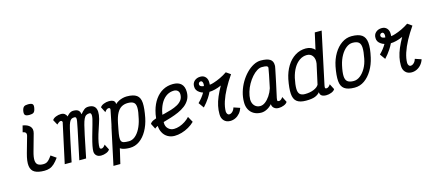

<svg xmlns="http://www.w3.org/2000/svg" viewBox="-67 -1567 5535 2454"><g transform="rotate(-15 2700.0 -339.5)"><path d="M330 14Q247 14 202 -12Q157 -38 149 -98.5Q141 -159 170 -262L229 -471Q237 -498 227 -513.5Q217 -529 187 -533L209 -618Q274 -608 304.5 -574Q335 -540 320 -484L258 -262Q237 -188 240 -146Q243 -104 268 -87.5Q293 -71 338 -71Q361 -71 378 -78Q395 -85 413 -103.5Q431 -122 454 -155L523 -107Q491 -62 461.5 -35Q432 -8 400.5 3Q369 14 330 14ZM330 -725Q285 -725 271.5 -741.5Q258 -758 266 -799Q274 -835 291 -848Q308 -861 346 -861Q391 -861 405 -845Q419 -829 409 -787Q402 -751 385 -738Q368 -725 330 -725Z M1081 14Q1043 14 1020.5 -6Q998 -26 996 -59Q995 -87 1004 -133.5Q1013 -180 1031 -246Q1049 -312 1074 -397Q1099 -479 1098 -513Q1097 -547 1075 -547Q1048 -547 1030 -536Q1012 -525 998.5 -496.5Q985 -468 972.5 -418.5Q960 -369 944 -293L884 0H794L877 -394Q889 -454 895 -487Q901 -520 896.5 -533.5Q892 -547 873 -547Q850 -547 835 -538Q820 -529 807.5 -502.5Q795 -476 783 -425.5Q771 -375 753 -291L692 0H601L712 -513Q712 -516 714 -520.5Q716 -525 714 -530Q710 -547 693 -547Q685 -547 673.5 -540.5Q662 -534 641 -514L604 -582Q618 -605 651.5 -618.5Q685 -632 719 -632Q750 -632 769 -617Q788 -602 793 -580Q808 -596 822 -608Q836 -620 851 -626Q866 -632 882 -632Q910 -632 927.5 -626Q945 -620 954.5 -609Q964 -598 968 -585.5Q972 -573 974 -561Q1004 -597 1026.5 -614.5Q1049 -632 1084 -632Q1163 -632 1182 -571Q1201 -510 1158 -387Q1133 -316 1116 -258.5Q1099 -201 1091 -158Q1083 -115 1085 -89Q1086 -80 1092.5 -75.5Q1099 -71 1108 -71Q1120 -71 1134 -82Q1148 -93 1158 -110L1196 -36Q1183 -13 1149 0.5Q1115 14 1081 14Z M1590 -632Q1678 -632 1720.5 -601Q1763 -570 1767.5 -498.5Q1772 -427 1748 -305Q1729 -213 1688 -140.5Q1647 -68 1589 -27Q1531 14 1462 14Q1432 14 1407.5 10.5Q1383 7 1364.5 0.5Q1346 -6 1334 -15L1288 182H1197L1297 -286Q1298 -291 1299.5 -297.5Q1301 -304 1304 -313Q1305 -316 1305.5 -321.5Q1306 -327 1309 -335L1345 -513Q1346 -517 1346.5 -521.5Q1347 -526 1347 -530Q1347 -539 1341 -543Q1335 -547 1326 -547Q1313 -547 1299.5 -536.5Q1286 -526 1275 -508L1237 -582Q1251 -605 1285 -618.5Q1319 -632 1352 -632Q1394 -632 1414.5 -618Q1435 -604 1435 -572Q1456 -592 1481.5 -605Q1507 -618 1535 -625Q1563 -632 1590 -632ZM1664 -313Q1686 -406 1685 -457Q1684 -508 1658.5 -527.5Q1633 -547 1581 -547Q1533 -547 1497 -526Q1461 -505 1436 -458.5Q1411 -412 1395 -335L1379 -252Q1367 -192 1364.5 -155.5Q1362 -119 1371.5 -100.5Q1381 -82 1405.5 -76.5Q1430 -71 1471 -71Q1514 -71 1552 -101.5Q1590 -132 1619 -187Q1648 -242 1664 -313Z M2279 -176 2321 -100Q2287 -66 2241.5 -40Q2196 -14 2147 0Q2098 14 2054 14Q2002 14 1961.5 -10Q1921 -34 1899 -77Q1878 -116 1876 -165Q1849 -154 1836 -140L1799 -212Q1810 -233 1840 -248Q1858 -256 1881 -264Q1886 -316 1899 -363Q1922 -447 1965 -507Q2008 -567 2067.5 -599.5Q2127 -632 2201 -632Q2273 -632 2310 -595.5Q2347 -559 2347 -489Q2347 -431 2323 -388.5Q2299 -346 2258.5 -315Q2218 -284 2168 -262Q2118 -240 2066.5 -224Q2015 -208 1968 -195Q1965 -194 1962 -193Q1962 -187 1962 -180Q1962 -133 1993 -103.5Q2024 -74 2068 -74Q2104 -74 2142.5 -87Q2181 -100 2217 -123.5Q2253 -147 2279 -176ZM1970 -287Q1985 -290 2001 -294Q2048 -305 2094 -319.5Q2140 -334 2177.5 -354.5Q2215 -375 2237.5 -405.5Q2260 -436 2260 -480Q2260 -512 2240.5 -529.5Q2221 -547 2192 -547Q2141 -547 2099 -521.5Q2057 -496 2026.5 -448Q1996 -400 1979 -332Q1974 -310 1970 -287Z M2506 -240 2455 -311Q2512 -367 2546 -427Q2522 -434 2503 -447Q2454 -479 2455 -529Q2453 -575 2484.5 -603.5Q2516 -632 2565 -632Q2608 -632 2633 -602.5Q2658 -573 2656 -524Q2656 -513 2655 -501Q2680 -503 2712 -514Q2754 -527 2801.5 -549.5Q2849 -572 2893 -602L2952 -561Q2895 -479 2852.5 -400Q2810 -321 2786.5 -249Q2763 -177 2763 -116Q2765 -95 2774.5 -83Q2784 -71 2797 -71Q2821 -71 2842 -91.5Q2863 -112 2871 -143L2954 -115Q2942 -77 2917 -47.5Q2892 -18 2859 -2Q2826 14 2789 14Q2737 14 2706.5 -19.5Q2676 -53 2677 -107Q2676 -158 2687.5 -213Q2699 -268 2724.5 -328Q2750 -388 2788 -455Q2743 -435 2701.5 -425Q2660 -415 2632 -415Q2630 -415 2628 -415Q2611 -379 2586 -341Q2552 -289 2506 -240ZM2578 -504Q2581 -517 2581 -528Q2581 -548 2574 -560.5Q2567 -573 2554 -573Q2540 -573 2531 -564Q2522 -555 2522 -542Q2522 -516 2555 -508Q2565 -505 2578 -504Z M3508 -110 3546 -36Q3533 -13 3499 0.5Q3465 14 3431 14Q3393 14 3370 -5.5Q3347 -25 3345 -52Q3344 -53 3344 -57Q3343 -58 3343 -59Q3314 -25 3276 -6Q3238 14 3200 14Q3145 14 3103.5 -9.5Q3062 -33 3040 -75.5Q3018 -118 3019 -174Q3019 -240 3038.5 -306Q3058 -372 3092.5 -430.5Q3127 -489 3171.5 -534.5Q3216 -580 3265.5 -606Q3315 -632 3363 -632Q3443 -632 3482.5 -608Q3522 -584 3522 -530Q3523 -525 3522 -515Q3521 -505 3516 -481.5Q3511 -458 3502 -413.5Q3493 -369 3477.5 -296.5Q3462 -224 3438 -116Q3434 -92 3435.5 -81.5Q3437 -71 3457 -71Q3470 -71 3484 -82Q3498 -93 3508 -110ZM3208 -71Q3242 -71 3275.5 -96Q3309 -121 3338 -164Q3367 -207 3384 -259Q3405 -361 3419.5 -431Q3434 -501 3435 -517Q3434 -535 3417 -541Q3400 -547 3355 -547Q3324 -547 3289.5 -525.5Q3255 -504 3222 -466.5Q3189 -429 3162.5 -382Q3136 -335 3120.5 -283.5Q3105 -232 3104 -183Q3106 -132 3134.5 -101.5Q3163 -71 3208 -71Z M4086 -71Q4099 -71 4113 -82Q4127 -93 4137 -110L4175 -36Q4162 -13 4128 0.5Q4094 14 4060 14Q4021 14 3999.5 -0.5Q3978 -15 3976 -48Q3953 -19 3912 -2.5Q3871 14 3791 14Q3710 14 3670 -18Q3630 -50 3625 -122Q3620 -194 3643 -312Q3663 -407 3707.5 -479Q3752 -551 3816.5 -591.5Q3881 -632 3959 -632Q3997 -632 4027 -618.5Q4057 -605 4075 -582L4124 -800H4215L4069 -115Q4065 -95 4066 -83Q4067 -71 4086 -71ZM3800 -71Q3867 -71 3917 -92Q3967 -113 3985 -145L4043 -409Q4052 -470 4026 -508.5Q4000 -547 3950 -547Q3898 -547 3853 -516.5Q3808 -486 3776 -431.5Q3744 -377 3727 -304Q3709 -218 3709.5 -166.5Q3710 -115 3732.5 -93Q3755 -71 3800 -71Z M4436 14Q4346 14 4301.5 -18Q4257 -50 4251 -122Q4245 -194 4268 -313Q4287 -405 4330 -477Q4373 -549 4433.5 -590.5Q4494 -632 4564 -632Q4654 -632 4699.5 -600Q4745 -568 4752 -496Q4759 -424 4732 -305Q4712 -214 4668.5 -141.5Q4625 -69 4566 -27.5Q4507 14 4436 14ZM4445 -71Q4490 -71 4531 -102.5Q4572 -134 4603.5 -189Q4635 -244 4648 -313Q4666 -403 4663.5 -454Q4661 -505 4635 -526Q4609 -547 4555 -547Q4511 -547 4470.5 -515.5Q4430 -484 4399 -429.5Q4368 -375 4352 -305Q4332 -215 4334.5 -164Q4337 -113 4364 -92Q4391 -71 4445 -71Z M4906 -240 4855 -311Q4912 -367 4946 -427Q4922 -434 4903 -447Q4854 -479 4855 -529Q4853 -575 4884.5 -603.5Q4916 -632 4965 -632Q5008 -632 5033 -602.5Q5058 -573 5056 -524Q5056 -513 5055 -501Q5080 -503 5112 -514Q5154 -527 5201.5 -549.5Q5249 -572 5293 -602L5352 -561Q5295 -479 5252.5 -400Q5210 -321 5186.5 -249Q5163 -177 5163 -116Q5165 -95 5174.5 -83Q5184 -71 5197 -71Q5221 -71 5242 -91.5Q5263 -112 5271 -143L5354 -115Q5342 -77 5317 -47.5Q5292 -18 5259 -2Q5226 14 5189 14Q5137 14 5106.5 -19.5Q5076 -53 5077 -107Q5076 -158 5087.5 -213Q5099 -268 5124.5 -328Q5150 -388 5188 -455Q5143 -435 5101.5 -425Q5060 -415 5032 -415Q5030 -415 5028 -415Q5011 -379 4986 -341Q4952 -289 4906 -240ZM4978 -504Q4981 -517 4981 -528Q4981 -548 4974 -560.5Q4967 -573 4954 -573Q4940 -573 4931 -564Q4922 -555 4922 -542Q4922 -516 4955 -508Q4965 -505 4978 -504Z"/></g></svg>

Font: Victor Mono Thin SemiBold
Style: Italic
Weight: 600
Italic angle: -12°
Monospace: yes
Version: Version 1.561;gftools[0.9.30]